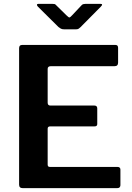

<svg xmlns="http://www.w3.org/2000/svg" viewBox="-20 -975 685 995"><path d="M79 -725Q79 -742 94 -742H579Q592 -742 592 -727V-651Q592 -632 574 -632H244Q227 -632 227 -618V-443Q227 -428 241 -428H469Q484 -428 484 -413V-332Q484 -327 481 -323.5Q478 -320 470 -320H240Q227 -320 227 -308V-122Q227 -110 238 -110H588Q604 -110 604 -96V-15Q604 -9 600 -4.5Q596 0 587 0H98Q79 0 79 -18V-725ZM402 -947Q406 -952 411.5 -953.5Q417 -955 423 -955H500Q517 -955 502 -940L397 -834Q393 -830 388 -826.5Q383 -823 374 -823H313Q302 -823 295.5 -826.5Q289 -830 283 -835L177 -940Q171 -946 171.5 -950.5Q172 -955 179 -955H251Q259 -955 263 -954Q267 -953 272 -947L325 -895Q336 -884 340 -884.5Q344 -885 353 -895Z"/></svg>

Font: Libre Franklin Thin SemiBold
Style: Regular
Weight: 600
Version: Version 3.000